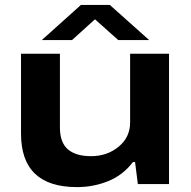

<svg xmlns="http://www.w3.org/2000/svg" viewBox="-20 -744 772 776"><path d="M148.9 -582 307.1 -724.1H423.8L583 -582H458L363.8 -666L271 -582ZM291 12.2Q64.9 12.2 64.9 -204.1V-526.9H222.2V-229Q222.2 -168 254.4 -140.4Q286.6 -112.8 348.1 -112.8Q413.1 -112.8 459.5 -151.1Q505.9 -189.5 505.9 -249V-526.9H663.1V0H537.1L525.9 -88.9H517.1Q477.1 -36.1 417.5 -12Q357.9 12.2 291 12.2Z"/></svg>

Font: Archivo Expanded
Style: Bold
Weight: 700
Width: 7
Designer: Hector Gatti
Foundry: Omnibus-Type
Version: Version 2.001